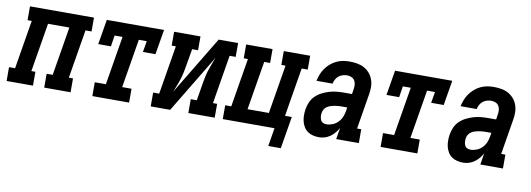

<svg xmlns="http://www.w3.org/2000/svg" viewBox="-73 -862 3627 1312"><g transform="rotate(10 1740.5 -205.5)"><path d="M-19 0V-96H23L79 -434H50V-530H494V-434H452L396 -96H425V0H242V-96H284L340 -434H192L136 -96H164V0Z M576 0V-96H653L709 -434H654L642 -357H554L583 -530H980L951 -357H864L877 -434H822L766 -96H831V0Z M981 0V-96H1023L1079 -434H1050V-530H1233V-434H1192L1172 -318Q1168 -293 1163 -269Q1158 -245 1150.5 -221Q1143 -197 1133.5 -173.5Q1124 -150 1115 -126L1359 -530H1494V-434H1452L1396 -96H1425V0H1242V-96H1284L1303 -212Q1307 -237 1312 -261Q1317 -285 1324.5 -309Q1332 -333 1341.5 -356.5Q1351 -380 1360 -404L1116 0Z M1819 127 1840 0H1481V-96H1523L1579 -434H1550V-530H1733V-434H1692L1636 -96H1784L1840 -434H1811V-530H1994V-434H1952L1896 -96H1943L1906 127Z M2150 8Q2128 8 2107.5 3Q2087 -2 2070.5 -13.5Q2054 -25 2043.5 -42.5Q2033 -60 2028 -80Q2023 -100 2023 -121.5Q2023 -143 2026 -164Q2030 -189 2040.5 -214Q2051 -239 2070.5 -258Q2090 -277 2114.5 -289.5Q2139 -302 2164.5 -309.5Q2190 -317 2215 -319.5Q2240 -322 2266 -322H2321L2326 -355Q2329 -371 2328 -387Q2327 -403 2319.5 -416Q2312 -429 2297.5 -435.5Q2283 -442 2267 -442Q2252 -442 2236.5 -437.5Q2221 -433 2208.5 -423Q2196 -413 2188.5 -398.5Q2181 -384 2178 -369H2066Q2071 -392 2079.5 -414Q2088 -436 2102 -456Q2116 -476 2135 -492.5Q2154 -509 2176 -519.5Q2198 -530 2221 -534Q2244 -538 2267 -538Q2294 -538 2320 -533.5Q2346 -529 2368 -517Q2390 -505 2406.5 -486Q2423 -467 2431.5 -443Q2440 -419 2440.5 -392.5Q2441 -366 2436 -339L2396 -96H2425V0H2268L2281 -79Q2271 -61 2257 -44.5Q2243 -28 2226 -16Q2209 -4 2189 2Q2169 8 2150 8ZM2184 -88Q2205 -88 2226.5 -96.5Q2248 -105 2264.5 -122Q2281 -139 2289.5 -160Q2298 -181 2301 -203L2305 -226H2266Q2253 -226 2240.5 -225Q2228 -224 2215 -221.5Q2202 -219 2189.5 -215Q2177 -211 2166 -203.5Q2155 -196 2148 -184.5Q2141 -173 2139 -160Q2137 -147 2138 -134.5Q2139 -122 2144 -110.5Q2149 -99 2160 -93.5Q2171 -88 2184 -88Z M2576 0V-96H2653L2709 -434H2654L2642 -357H2554L2583 -530H2980L2951 -357H2864L2877 -434H2822L2766 -96H2831V0Z M3150 8Q3128 8 3107.5 3Q3087 -2 3070.5 -13.5Q3054 -25 3043.5 -42.5Q3033 -60 3028 -80Q3023 -100 3023 -121.5Q3023 -143 3026 -164Q3030 -189 3040.5 -214Q3051 -239 3070.5 -258Q3090 -277 3114.5 -289.5Q3139 -302 3164.5 -309.5Q3190 -317 3215 -319.5Q3240 -322 3266 -322H3321L3326 -355Q3329 -371 3328 -387Q3327 -403 3319.5 -416Q3312 -429 3297.5 -435.5Q3283 -442 3267 -442Q3252 -442 3236.5 -437.5Q3221 -433 3208.5 -423Q3196 -413 3188.5 -398.5Q3181 -384 3178 -369H3066Q3071 -392 3079.5 -414Q3088 -436 3102 -456Q3116 -476 3135 -492.5Q3154 -509 3176 -519.5Q3198 -530 3221 -534Q3244 -538 3267 -538Q3294 -538 3320 -533.5Q3346 -529 3368 -517Q3390 -505 3406.5 -486Q3423 -467 3431.5 -443Q3440 -419 3440.5 -392.5Q3441 -366 3436 -339L3396 -96H3425V0H3268L3281 -79Q3271 -61 3257 -44.5Q3243 -28 3226 -16Q3209 -4 3189 2Q3169 8 3150 8ZM3184 -88Q3205 -88 3226.5 -96.5Q3248 -105 3264.5 -122Q3281 -139 3289.5 -160Q3298 -181 3301 -203L3305 -226H3266Q3253 -226 3240.5 -225Q3228 -224 3215 -221.5Q3202 -219 3189.5 -215Q3177 -211 3166 -203.5Q3155 -196 3148 -184.5Q3141 -173 3139 -160Q3137 -147 3138 -134.5Q3139 -122 3144 -110.5Q3149 -99 3160 -93.5Q3171 -88 3184 -88Z"/></g></svg>

Font: Iosevka Slab Oblique
Style: Bold
Weight: 700
Italic angle: -9°
Monospace: yes
Designer: Belleve Invis
Foundry: Belleve Invis
Version: Version 11.1.1; ttfautohint (v1.8.3)